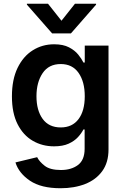

<svg xmlns="http://www.w3.org/2000/svg" viewBox="-20 -789 665 1025"><path d="M303.3 215.9Q199.2 215.9 139.7 175.6Q80.3 135.3 62.5 78.1L178.3 50.1Q190 73.9 218.8 96.2Q247.5 118.6 305.4 118.6Q360.4 118.6 396.1 92Q431.8 65.3 431.8 5.3V-98H425.4Q415.5 -78.1 396.5 -57.2Q377.5 -36.2 346.4 -22Q315.3 -7.8 268.5 -7.8Q205.6 -7.8 154.7 -37.5Q103.7 -67.1 73.7 -126.4Q43.7 -185.7 43.7 -274.5Q43.7 -364.3 73.7 -426.3Q103.7 -488.3 154.8 -520.4Q206 -552.6 268.8 -552.6Q317.1 -552.6 348.2 -536.4Q379.3 -520.2 397.5 -497.7Q415.8 -475.1 425.4 -455.3H432.5V-545.5H559.3V8.9Q559.3 78.5 525.9 124.5Q492.5 170.5 434.8 193.2Q377.1 215.9 303.3 215.9ZM304.3 -108.7Q365.8 -108.7 399.1 -152.9Q432.5 -197.1 432.5 -275.2Q432.5 -352.6 399.5 -399.9Q366.5 -447.1 304.3 -447.1Q240.1 -447.1 207.4 -398.3Q174.7 -349.4 174.7 -275.2Q174.7 -199.9 207.7 -154.3Q240.8 -108.7 304.3 -108.7ZM358.7 -610.8H258.2L123.6 -764.2V-769.2H236.2L308.2 -678.3L380.3 -769.2H492.9V-764.2Z"/></svg>

Font: Linik Sans SemiBold
Style: Regular
Weight: 600
Designer: Rasmus Andersson (font), Cristiano Sobral (main changes)
Foundry: rsms
Version: Version 3.018;June 1, 2022;FontCreator 14.0.0.2814 64-bit; t